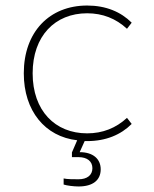

<svg xmlns="http://www.w3.org/2000/svg" viewBox="-20 -500 556 694"><path d="M264 174C316 174 344 151 344 112C344 75 317 50 268 50L286 10H295C363 10 417 -13 456 -52L439 -74C399 -37 351 -18 295 -18C179 -18 98 -100 98 -235C98 -370 179 -452 295 -452C351 -452 399 -433 439 -396L456 -418C417 -457 363 -480 295 -480C159 -480 66 -385 66 -235C66 -99 143 -6 259 7L240 51V68H264C295 68 314 83 314 108C314 133 295 148 264 148C247 148 222 148 210 145V167C222 171 247 174 264 174Z"/></svg>

Font: Gantari Thin
Style: Regular
Weight: 250
Designer: Anugrah Pasau
Foundry: Lafontype
Version: Version 1.000